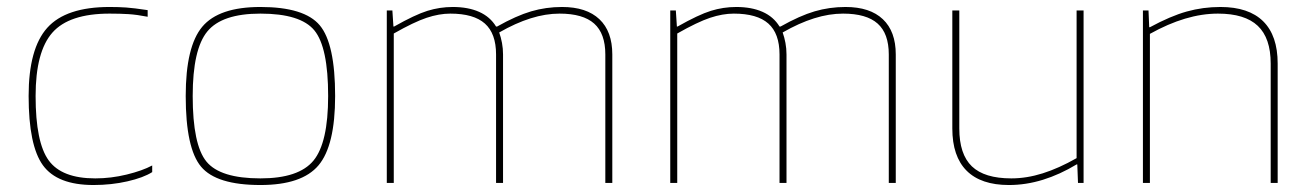

<svg xmlns="http://www.w3.org/2000/svg" viewBox="-20 -524 3761 550"><path d="M416 -50V-31Q391 -15 345 -4.5Q299 6 248 6Q144 6 103 -50.5Q62 -107 62 -249Q62 -385 115.5 -444.5Q169 -504 294 -504Q320 -504 341.5 -502.5Q363 -501 403 -495V-476Q372 -482 348.5 -483.5Q325 -485 294 -485Q178 -485 130 -430.5Q82 -376 82 -249Q82 -116 119.5 -64.5Q157 -13 253 -13Q298 -13 343 -24Q388 -35 416 -50Z M940 -249Q940 -107 892.5 -50.5Q845 6 726 6Q600 6 556 -46.5Q512 -99 512 -249Q512 -391 559.5 -447.5Q607 -504 726 -504Q852 -504 896 -451.5Q940 -399 940 -249ZM532 -249Q532 -109 571.5 -61Q611 -13 726 -13Q836 -13 878 -64Q920 -115 920 -249Q920 -389 880.5 -437Q841 -485 726 -485Q616 -485 574 -434Q532 -383 532 -249Z M1108 0H1088V-494H1104L1107 -448H1109Q1169 -482 1204.5 -493Q1240 -504 1277 -504Q1321 -504 1352.5 -490Q1384 -476 1401 -448H1404Q1459 -479 1501.5 -491.5Q1544 -504 1590 -504Q1660 -504 1697 -469Q1734 -434 1734 -368V0H1714V-368Q1714 -428 1682 -456.5Q1650 -485 1583 -485Q1543 -485 1500 -471.5Q1457 -458 1410 -431Q1415 -417 1418 -401Q1421 -385 1421 -368V0H1401V-368Q1401 -428 1369 -456.5Q1337 -485 1270 -485Q1238 -485 1202 -473Q1166 -461 1108 -428Z M1920 0H1900V-494H1916L1919 -448H1921Q1981 -482 2016.5 -493Q2052 -504 2089 -504Q2133 -504 2164.5 -490Q2196 -476 2213 -448H2216Q2271 -479 2313.5 -491.5Q2356 -504 2402 -504Q2472 -504 2509 -469Q2546 -434 2546 -368V0H2526V-368Q2526 -428 2494 -456.5Q2462 -485 2395 -485Q2355 -485 2312 -471.5Q2269 -458 2222 -431Q2227 -417 2230 -401Q2233 -385 2233 -368V0H2213V-368Q2213 -428 2181 -456.5Q2149 -485 2082 -485Q2050 -485 2014 -473Q1978 -461 1920 -428Z M2870 6Q2790 6 2749 -35Q2708 -76 2708 -156V-494H2728V-156Q2728 -82 2764 -47.5Q2800 -13 2877 -13Q2921 -13 2967 -27.5Q3013 -42 3064 -71V-494H3084V0H3068L3066 -53H3064Q3016 -24 2967.5 -9Q2919 6 2870 6Z M3274 0H3254V-494H3270L3272 -446H3274Q3333 -478 3379.5 -491Q3426 -504 3476 -504Q3557 -504 3598.5 -463Q3640 -422 3640 -342V0H3620V-342Q3620 -415 3583 -450Q3546 -485 3469 -485Q3423 -485 3374.5 -470.5Q3326 -456 3274 -427Z"/></svg>

Font: Blinker Thin
Style: Regular
Weight: 100
Designer: Juergen Huber
Foundry: supertype
Version: Version 1.017;hotconv 1.0.117;makeotfexe 2.5.65602